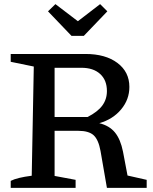

<svg xmlns="http://www.w3.org/2000/svg" viewBox="-20 -912 745 932"><path d="M599 -60 692 -39V0H499L468 -179Q458 -234 434.5 -255.5Q411 -277 360 -277H245V-58L347 -39V0H32V-34Q63 -50 134 -59L144 -589L32 -612V-650H395Q492 -650 550 -606.5Q608 -563 608 -490Q608 -429 568 -381Q528 -333 462 -314Q511 -302 538 -269Q565 -236 577 -176ZM375 -583H245V-344H405Q454 -369 476.5 -399.5Q499 -430 499 -470Q499 -523 466 -553Q433 -583 375 -583ZM327 -738 213 -857 249 -892 358 -809 466 -892 501 -857 387 -738Z"/></svg>

Font: Piazzolla SC Medium
Style: Regular
Weight: 500
Designer: Juan Pablo del Peral
Foundry: Huerta Tipografica
Version: Version 1.330